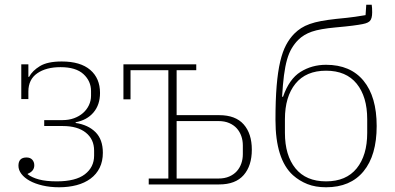

<svg xmlns="http://www.w3.org/2000/svg" viewBox="-20 -780 1669 812"><path d="M230 12Q192 12 160 4.5Q128 -3 105.5 -15.5Q83 -28 70.5 -44.5Q58 -61 58 -79Q58 -114 92 -114Q108 -114 116.5 -104.5Q125 -95 125 -81Q125 -56 97 -45V-43Q115 -29 145 -21Q175 -13 220 -13Q300 -13 339 -43Q378 -73 378 -122V-143Q378 -191 343 -219Q308 -247 246 -247H167V-272H244Q271 -272 293 -280Q315 -288 331 -302Q347 -316 356 -335Q365 -354 365 -375V-395Q365 -437 333 -466.5Q301 -496 236 -496Q175 -496 137.5 -470Q100 -444 100 -393V-361H70V-508H100V-455H103Q117 -481 149 -500.5Q181 -520 241 -520Q320 -520 361.5 -484.5Q403 -449 403 -387Q403 -337 375.5 -304.5Q348 -272 300 -263V-260Q353 -252 384 -221Q415 -190 415 -134Q415 -98 401.5 -70.5Q388 -43 363 -24.5Q338 -6 304 3Q270 12 230 12Z M609 -25H692V-483H532V-360H502V-508H810V-483H727V-293H907Q976 -293 1010.5 -254Q1045 -215 1045 -147Q1045 -79 1010.5 -39.5Q976 0 907 0H609ZM904 -25Q930 -25 949.5 -33.5Q969 -42 981.5 -56Q994 -70 1000.5 -88.5Q1007 -107 1007 -128V-165Q1007 -186 1000.5 -204.5Q994 -223 981.5 -237Q969 -251 949.5 -259.5Q930 -268 904 -268H727V-25Z M1359 12Q1314 12 1280 -1.5Q1246 -15 1219 -39Q1145 -106 1145 -273Q1145 -357 1150 -417Q1155 -477 1165 -519.5Q1175 -562 1190 -590Q1205 -618 1225 -638Q1238 -651 1253.5 -661Q1269 -671 1290 -678.5Q1311 -686 1338 -691Q1365 -696 1401 -700Q1454 -705 1481.5 -709Q1509 -713 1526 -716L1529 -760H1552Q1553 -754 1553.5 -746Q1554 -738 1554 -728Q1554 -701 1544 -691Q1541 -688 1534.5 -684.5Q1528 -681 1513 -678Q1498 -675 1471 -671.5Q1444 -668 1399 -664Q1333 -658 1298.5 -646Q1264 -634 1241 -611Q1226 -596 1214 -576Q1202 -556 1194 -528Q1186 -500 1181 -461.5Q1176 -423 1173 -371H1177Q1203 -446 1251 -476Q1299 -506 1359 -506Q1462 -506 1517.5 -438.5Q1573 -371 1573 -247Q1573 -123 1517.5 -55.5Q1462 12 1359 12ZM1359 -13Q1444 -13 1488.5 -68Q1533 -123 1533 -218V-276Q1533 -371 1488.5 -426Q1444 -481 1359 -481Q1274 -481 1229.5 -426Q1185 -371 1185 -276V-218Q1185 -123 1229.5 -68Q1274 -13 1359 -13Z"/></svg>

Font: IBM Plex Serif ExtLt
Style: Regular
Weight: 200
Designer: Mike Abbink, Paul van der Laan, Pieter van Rosmalen
Foundry: Bold Monday
Version: Version 3.001